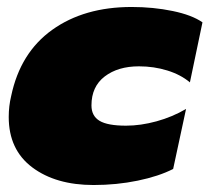

<svg xmlns="http://www.w3.org/2000/svg" viewBox="-20 -515 600 550"><path d="M5 -180Q5 -211 12 -240Q38 -364 129.5 -429.5Q221 -495 357 -495Q419 -495 474.5 -483.5Q530 -472 560 -451L524 -279Q498 -301 459.5 -313Q421 -325 378 -325Q318 -325 280 -296Q242 -267 242 -213Q242 -183 265 -169Q288 -155 341 -155Q383 -155 428.5 -167.5Q474 -180 513 -203L476 -31Q435 -10 374.5 2.5Q314 15 248 15Q140 15 72.5 -35.5Q5 -86 5 -180Z"/></svg>

Font: Prompt Black
Style: Italic
Weight: 900
Italic angle: -12°
Designer: Katatrad Team
Foundry: CadsonDemak
Version: Version 1.001